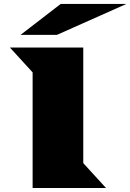

<svg xmlns="http://www.w3.org/2000/svg" viewBox="-20 -937 650 957"><path d="M282.7 -917.5H610.4L263.7 -763.2H82.5ZM142.6 -576.2 29.3 -700.2H395V-124L508.3 0H142.6Z"/></svg>

Font: Goblin One
Style: Regular
Weight: 400
Designer: Riccardo De Franceschi
Foundry: Sorkin Type Co.
Version: Version 1.001